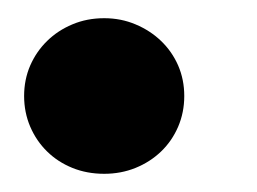

<svg xmlns="http://www.w3.org/2000/svg" viewBox="-20 -184 282 211"><path d="M6.5 -78.5Q6.5 -96.5 13.2 -112Q20 -127.5 31.8 -139Q43.5 -150.5 59.5 -157.2Q75.5 -164 94.5 -164Q113 -164 129 -157.2Q145 -150.5 157 -139Q169 -127.5 175.8 -112Q182.5 -96.5 182.5 -78.5Q182.5 -60.5 175.8 -44.8Q169 -29 157 -17.5Q145 -6 129 0.5Q113 7 94.5 7Q75.5 7 59.5 0.5Q43.5 -6 31.8 -17.5Q20 -29 13.2 -44.8Q6.5 -60.5 6.5 -78.5Z"/></svg>

Font: Lato Black
Style: Italic
Weight: 900
Italic angle: -7°
Designer: Lukasz Dziedzic
Foundry: tyPoland Lukasz Dziedzic
Version: Version 2.007; 2014-02-27